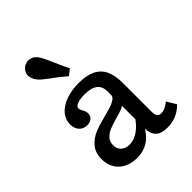

<svg xmlns="http://www.w3.org/2000/svg" viewBox="-194 -773 891 891"><g transform="rotate(-45 251.0 -328.0)"><path d="M304 -66.5V-305Q304 -338.1 282.7 -354.2Q261.4 -370.4 218.2 -370.4Q189 -370.4 170.7 -363.2Q152.3 -355.9 152.3 -344.6Q152.3 -341.2 154.4 -335.8Q156.4 -330.4 158.8 -325.4Q163.6 -318.1 166 -310.8Q168.4 -303.6 168.4 -295.6Q168.4 -279.4 157 -269.6Q145.5 -259.8 126.3 -259.8Q102.2 -259.8 87.4 -276Q72.6 -292.2 72.6 -319.1Q72.6 -350.7 93.3 -375.1Q114.1 -399.4 151.6 -413.1Q189.1 -426.9 237.4 -426.9Q287.5 -426.9 319.5 -411.4Q351.5 -395.8 366.7 -363.9Q381.9 -332 381.9 -281.4V-93.7Q381.9 -73.6 388.3 -64.9Q394.7 -56.2 408.5 -56.2Q419.7 -56.2 431.4 -60.8Q443 -65.4 455.4 -74.6L462.3 -80L490 -34Q467.6 -11.1 440.8 0.1Q414.1 11.3 382.1 11.3Q341.7 11.3 322.8 -7.5Q304 -26.3 304 -66.5ZM61.9 -101.5Q61.9 -143.9 84.6 -170.1Q107.4 -196.2 138.6 -208.9Q169.7 -221.5 217.8 -233.2Q249.4 -241.6 266.1 -247.5Q282.8 -253.4 293.8 -262.2Q304.8 -271 304.8 -284.3L309.6 -218.6Q304.1 -208 290 -202.1Q275.8 -196.3 245.4 -188Q213.6 -179 193.9 -171Q174.1 -163 159.8 -148.2Q145.5 -133.5 145.5 -109.8Q145.5 -85.9 160.8 -71.6Q176.1 -57.3 202.1 -57.3Q232.4 -57.3 261.8 -78.3Q291.2 -99.3 315.3 -138.6L314.6 -78.1Q292 -32.6 259.4 -10.6Q226.8 11.3 183.2 11.3Q128.5 11.3 95.2 -19.5Q61.9 -50.3 61.9 -101.5ZM159.2 -534.6Q138.2 -550.6 127.3 -559.4Q116.4 -568.3 108.1 -579.7Q92.7 -600.7 94.7 -621.6Q96.7 -642.4 113.8 -655.6Q131.1 -668.9 152.8 -666Q174.5 -663.1 189.3 -642.7Q197.3 -631.4 204.9 -615.7Q212.5 -600 220.4 -581.7Q227 -564.8 236 -545.8Q245 -526.9 256.1 -503.6L227.2 -481Q208.9 -497 191.7 -510.4Q174.5 -523.9 159.2 -534.6Z"/></g></svg>

Font: Playfair Micro SmCond SmLight
Style: Regular
Weight: 360
Width: 4
Designer: Claus Eggers Sørensen
Foundry: Claus Eggers Sørensen
Version: Version 2.100;Glyphs 3.2 (3219)